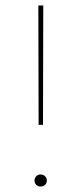

<svg xmlns="http://www.w3.org/2000/svg" viewBox="-20 -678 299 701"><path d="M120 -658H138L137 -222H121ZM106 -19Q106 -28 112.5 -34.5Q119 -41 128 -41Q138 -41 144.5 -34.5Q151 -28 151 -19Q151 -9 144.5 -3Q138 3 128 3Q119 3 112.5 -3Q106 -9 106 -19Z"/></svg>

Font: Ysabeau SC Thin
Style: Regular
Weight: 200
Designer: Christian Thalmann (Catharsis Fonts)
Version: Version 0.003